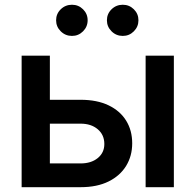

<svg xmlns="http://www.w3.org/2000/svg" viewBox="-20 -777 811 797"><path d="M154.3 -362.8H314.5Q382.8 -362.8 430.7 -339.8Q478.5 -316.9 503.7 -276.1Q528.8 -235.4 528.8 -182.1Q528.8 -129.9 503.7 -88.6Q478.5 -47.4 430.7 -23.7Q382.8 0 314.5 0H69.8V-545.9H187V-98.6H314.5Q358.4 -98.6 385.7 -120.8Q413.1 -143.1 413.1 -179.2Q413.1 -217.3 385.7 -240.5Q358.4 -263.7 314.5 -263.7H154.3ZM584.5 0V-545.9H701.7V0ZM489.7 -627.9Q462.4 -627.9 443.1 -647Q423.8 -666 423.8 -692.9Q423.8 -719.7 443.1 -738.5Q462.4 -757.3 489.7 -757.3Q516.6 -757.3 535.6 -738.5Q554.7 -719.7 554.7 -692.9Q554.7 -666 535.6 -647Q516.6 -627.9 489.7 -627.9ZM278.8 -627.9Q251.5 -627.9 232.2 -647Q212.9 -666 212.9 -692.9Q212.9 -719.7 232.2 -738.5Q251.5 -757.3 278.8 -757.3Q305.7 -757.3 324.7 -738.5Q343.8 -719.7 343.8 -692.9Q343.8 -666 324.7 -647Q305.7 -627.9 278.8 -627.9Z"/></svg>

Font: Inter Cardless
Style: Medium
Weight: 500
Designer: Rasmus Andersson
Foundry: rsms
Version: Version 4.001;git-9221beed3